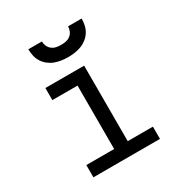

<svg xmlns="http://www.w3.org/2000/svg" viewBox="-175 -877 949 1004"><g transform="rotate(-30 300.0 -375.0)"><path d="M99 0V-74H267V-457H115V-530H349V-74H501V0ZM300 -610Q280 -610 259.5 -613Q239 -616 220.5 -623Q202 -630 185.5 -643Q169 -656 158.5 -673Q148 -690 143.5 -710Q139 -730 139 -750H221Q221 -735 227 -721.5Q233 -708 244.5 -699Q256 -690 270.5 -687Q285 -684 300 -684Q315 -684 329.5 -687Q344 -690 355.5 -699Q367 -708 373 -721.5Q379 -735 379 -750H461Q461 -730 456.5 -710Q452 -690 441.5 -673Q431 -656 414.5 -643Q398 -630 379.5 -623Q361 -616 340.5 -613Q320 -610 300 -610Z"/></g></svg>

Font: Iosevka Curly Extended
Style: Regular
Weight: 400
Width: 7
Monospace: yes
Designer: Belleve Invis
Foundry: Belleve Invis
Version: Version 11.1.0; ttfautohint (v1.8.3)